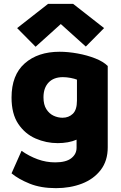

<svg xmlns="http://www.w3.org/2000/svg" viewBox="-20 -787 630 998"><path d="M271 191Q192 191 134 167.5Q76 144 40 114L92 -3Q132 25 176 41Q220 57 267 57Q323 57 350.5 35.5Q378 14 378 -19V-61Q358 -52 332.5 -47.5Q307 -43 280 -43Q220 -43 165 -67Q110 -91 75 -143Q40 -195 40 -280Q40 -397 108.5 -457.5Q177 -518 290 -518Q334 -518 383.5 -509Q433 -500 475 -483.5Q517 -467 540 -444V-21Q540 49 503.5 96.5Q467 144 406 167.5Q345 191 271 191ZM305 -175Q337 -175 358.5 -195.5Q380 -216 380 -264V-373Q368 -378 347 -382Q326 -386 307 -386Q259 -386 232.5 -358Q206 -330 206 -281Q206 -243 221 -219.5Q236 -196 258.5 -185.5Q281 -175 305 -175ZM165 -544 69 -641 230 -767H360L521 -641L426 -545L296 -662Z"/></svg>

Font: Braah One
Style: Regular
Weight: 400
Designer: Ashish Kumar
Foundry: Ashish Kumar
Version: Version 1.001; ttfautohint (v1.8.4.7-5d5b);gftools[0.9.29]